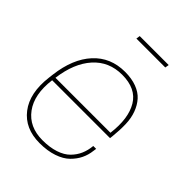

<svg xmlns="http://www.w3.org/2000/svg" viewBox="-204 -821 938 938"><g transform="rotate(45 265.0 -352.0)"><path d="M459 -254.9H59.1Q44.9 -143.6 92.8 -78.9Q140.6 -14.2 232.9 -14.2Q282.7 -14.2 320.3 -26.6Q357.9 -39.1 379.9 -61.3Q401.9 -83.5 413.6 -110.4Q425.3 -137.2 428.2 -169.9H448.2L445.8 -153.8Q442.4 -123 429.4 -96.2Q416.5 -69.3 392.6 -45.7Q368.7 -22 327.6 -8.1Q286.6 5.9 232.9 5.9Q131.3 5.9 77.9 -63.5Q24.4 -132.8 39.1 -252.9L42 -276.9Q57.1 -399.4 119.9 -467.8Q182.6 -536.1 282.2 -536.1Q328.1 -536.1 362.5 -523.2Q397 -510.3 418 -486.8Q439 -463.4 451.2 -430.4Q463.4 -397.5 464.6 -357.2Q465.8 -316.9 460.9 -271ZM282.2 -516.1Q191.4 -516.1 134 -452.1Q76.7 -388.2 62 -274.9H441.9Q456.1 -386.2 417.2 -451.2Q378.4 -516.1 282.2 -516.1ZM206.1 -689.9 209 -710H409.2L405.8 -689.9Z"/></g></svg>

Font: Cooper Hewitt
Style: Thin Italic
Weight: 702
Designer: Village Type and Design LLC
Foundry: Cooper Hewitt Smithsonian Design Museum
Version: 1.000